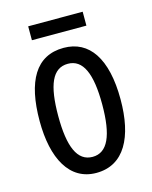

<svg xmlns="http://www.w3.org/2000/svg" viewBox="-106 -746 656 827"><g transform="rotate(-15 222.5 -333.0)"><path d="M343 -676H100V-614H343ZM403 -269C403 -452 337 -547 223 -547C99 -547 42 -446 42 -269C42 -101 102 10 221 10C346 10 403 -102 403 -269ZM125 -269C125 -407 154 -476 223 -476C290 -476 321 -407 321 -269C321 -130 290 -61 223 -61C155 -61 125 -132 125 -269Z"/></g></svg>

Font: Noto Sans Gurmukhi UI ExtraCondensed
Style: Regular
Weight: 400
Width: 2
Designer: Jelle Bosma - Monotype Design Team
Foundry: Monotype Imaging Inc.
Version: Version 2.004